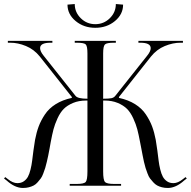

<svg xmlns="http://www.w3.org/2000/svg" viewBox="-37 -922 947 953"><path d="M309 0V-9H344Q380 -9 388.5 -19Q397 -29 397 -71V-423H391Q354 -423 325.5 -411Q297 -399 279.5 -381.5Q262 -364 248.5 -334.5Q235 -305 228.5 -280Q222 -255 215 -218Q213 -207 209 -184.5Q205 -162 202.5 -150.5Q200 -139 195.5 -119Q191 -99 187.5 -88.5Q184 -78 178 -61.5Q172 -45 165.5 -36.5Q159 -28 150 -17.5Q141 -7 130.5 -1.5Q120 4 106.5 7.5Q93 11 77 11Q37 11 -4 -26L-17 -36L-11 -43L2 -33Q27 -13 49 -13Q68 -13 81 -22Q94 -31 101.5 -44.5Q109 -58 114.5 -80.5Q120 -103 122.5 -123.5Q125 -144 129 -175Q133 -206 137 -228Q144 -265 155 -294.5Q166 -324 186 -354Q206 -384 239.5 -405Q273 -426 319 -436L320 -440L161 -641Q132 -677 92 -693.5Q52 -710 14 -710H2V-719H223V-710H214Q162 -710 162 -683Q162 -667 180 -645L338 -446Q349 -432 397 -432V-657Q397 -693 388.5 -701.5Q380 -710 344 -710H334V-719H538V-710H529Q493 -710 484 -701.5Q475 -693 475 -657V-432Q503 -432 515.5 -434.5Q528 -437 535 -446L693 -645Q711 -667 711 -683Q711 -710 659 -710H650V-719H871V-710H859Q821 -710 781 -693.5Q741 -677 712 -641L553 -440L554 -436Q600 -426 633.5 -405Q667 -384 687 -354Q707 -324 718 -294.5Q729 -265 736 -228Q740 -206 744 -175Q748 -144 750.5 -123.5Q753 -103 758.5 -80.5Q764 -58 771.5 -44.5Q779 -31 792 -22Q805 -13 824 -13Q846 -13 871 -33L884 -43L890 -36L877 -26Q836 11 796 11Q780 11 766.5 7.5Q753 4 743 -1.5Q733 -7 723.5 -17.5Q714 -28 707.5 -36.5Q701 -45 695 -61.5Q689 -78 685.5 -88.5Q682 -99 677.5 -119Q673 -139 671 -150.5Q669 -162 664.5 -184.5Q660 -207 658 -218Q651 -255 644.5 -280Q638 -305 624.5 -334.5Q611 -364 593.5 -381.5Q576 -399 547.5 -411Q519 -423 482 -423H475V-71Q475 -29 484 -19Q493 -9 529 -9H564V0ZM298 -899 334 -902Q334 -861 364 -831.5Q394 -802 436 -802Q478 -802 508 -831.5Q538 -861 538 -902L574 -899Q574 -851 533.5 -817.5Q493 -784 436 -784Q379 -784 338.5 -817.5Q298 -851 298 -899Z"/></svg>

Font: FoglihtenNo06
Style: Regular
Weight: 500
Designer: gluk (gluksza@wp.pl)
Foundry: gluk (gluksza@wp.pl)
Version: Version 0.76